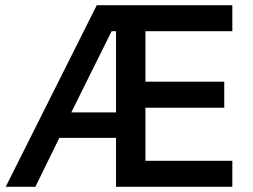

<svg xmlns="http://www.w3.org/2000/svg" viewBox="-20 -718 973 738"><path d="M426 -188H208L116 0H2L352 -698H873V-598H539V-404H842V-304H539V-100H873V0H426ZM409 -598 254 -286H426V-598Z"/></svg>

Font: IBM Plex Arabic Medium
Style: Regular
Weight: 500
Designer: Mike Abbink, Paul van der Laan, Pieter van Rosmalen, Wael Morcos, Khajak Apelian
Foundry: Bold Monday
Version: Version 1.0